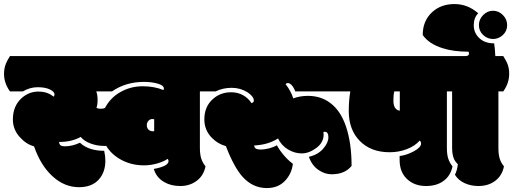

<svg xmlns="http://www.w3.org/2000/svg" viewBox="-55 -932 2582 966"><path d="M714.8 -271.5Q719.7 -271.5 720.7 -272V-332.5Q719.7 -333 710 -333Q700.2 -333 691.9 -324.2Q683.6 -315.4 683.6 -301.8Q683.6 -288.1 692.1 -279.8Q700.7 -271.5 714.8 -271.5ZM767.1 -479Q769.5 -482.9 769.5 -486.3Q769.5 -502.4 738.8 -511.2Q708 -520 669.9 -520Q577.6 -520 508.8 -472.2H429.2Q436 -455.6 436 -429.7Q436 -403.8 430.2 -389.2Q439.5 -384.8 451.9 -384.8Q464.4 -384.8 473.1 -388.7Q500.5 -440.9 552 -469.5Q603.5 -498 662.4 -498Q721.2 -498 767.1 -479ZM793 -121.6Q793 -127.9 788.1 -132.8Q771.5 -120.1 737.8 -110.1Q704.1 -100.1 668.9 -100.1Q607.4 -100.1 556.4 -127.2Q505.4 -154.3 479.5 -198.2Q478 -197.8 474.6 -197.8H470.2Q433.6 -197.8 400.6 -210Q367.7 -222.2 351.1 -243.2Q306.6 -217.8 242.2 -217.8Q243.2 -206.1 249.5 -200.9Q255.9 -195.8 271 -195.8Q308.6 -195.8 347.2 -213.9Q390.6 -173.3 469.2 -173.3Q475.1 -147.5 475.1 -123.5Q475.1 -64.5 440.7 -27.3Q406.2 9.8 342.3 9.8Q268.6 9.8 208.5 -45.9Q149.9 -99.1 116.2 -195.8Q77.1 -205.6 43.5 -243.4Q9.8 -281.2 9.8 -331.1Q9.8 -397 51.8 -436.5Q89.4 -471.2 137.2 -471.2Q185.1 -471.2 213.9 -445.8Q219.2 -449.7 219.2 -457Q219.2 -470.7 196 -481.9Q172.9 -493.2 134.3 -493.2Q95.7 -493.2 60.1 -472.2H-4.9Q-34.7 -513.7 -34.7 -560.1Q-34.7 -585 -27.6 -605.2Q-20.5 -625.5 -4.9 -649.9H975.1Q991.7 -624 998.3 -605Q1004.9 -585.9 1004.9 -560.1Q1004.9 -513.7 975.1 -472.2H950.7V-188Q950.7 -154.8 957.8 -133.5Q964.8 -112.3 979 -95.2Q969.7 -48.3 934.6 -22.2Q899.4 3.9 852.5 3.9Q805.7 3.9 772.9 -15.1Q731.9 -37.6 718.8 -82Q793 -95.7 793 -121.6Z M1107.4 -467.8Q1142.1 -467.8 1168.5 -452.6Q1194.8 -437.5 1210.4 -413.1Q1222.2 -416.5 1222.2 -426.3Q1222.2 -436 1213.4 -447.3Q1204.6 -458.5 1189.9 -467.8Q1154.3 -490.2 1110.6 -490.2Q1066.9 -490.2 1029.8 -472.2H958.5Q928.7 -513.7 928.7 -560.1Q928.7 -585 935.8 -605.2Q942.9 -625.5 958.5 -649.9H1724.6Q1753.9 -605 1753.9 -559.6Q1753.9 -514.2 1723.6 -472.2H1430.7Q1421.9 -494.1 1411.9 -504.2Q1401.9 -514.2 1394 -514.2Q1386.2 -514.2 1381.8 -508.8Q1409.7 -472.7 1420.4 -437Q1454.6 -449.7 1494.1 -449.7Q1568.4 -449.7 1619.6 -403.3Q1661.6 -365.7 1685.5 -296.4Q1713.9 -212.9 1713.9 -97.2Q1680.2 -55.2 1613.8 -55.2Q1579.6 -55.2 1549.3 -75.7Q1515.1 -97.7 1499 -143.1Q1544.4 -153.3 1570.8 -183.6Q1597.2 -213.9 1597.2 -241.5Q1597.2 -269 1579.1 -269L1572.3 -268.1Q1573.2 -260.3 1573.2 -254.9Q1573.2 -214.8 1536.4 -187.5Q1499.5 -160.2 1463.1 -160.2Q1426.8 -160.2 1393.6 -180.4Q1360.4 -200.7 1343.8 -235.4Q1293 -203.1 1224.1 -200.2Q1224.1 -179.7 1254.9 -179.7Q1277.3 -179.7 1300 -185.8Q1322.8 -191.9 1337.9 -201.2Q1353 -173.8 1374.8 -148.9Q1396.5 -124 1418.5 -107.9Q1412.6 -57.1 1378.2 -21.5Q1343.8 14.2 1287.6 14.2Q1216.8 14.2 1166 -42Q1122.6 -89.8 1081.5 -196.8Q1041.5 -207.5 1010.7 -238.8Q973.1 -277.3 973.1 -331.1Q973.1 -396.5 1017.1 -434.6Q1054.7 -467.8 1107.4 -467.8Z M1644.5 -560.1Q1644.5 -585 1651.6 -605.2Q1658.7 -625.5 1674.3 -649.9H2217.8Q2234.4 -624 2241 -605Q2247.6 -585.9 2247.6 -560.1Q2247.6 -513.7 2217.8 -472.2H2193.4V-188Q2193.4 -154.8 2200.4 -133.5Q2207.5 -112.3 2221.7 -95.2Q2212.4 -48.3 2177.2 -22.2Q2142.1 3.9 2088.6 3.9Q2035.2 3.9 1999.5 -25.4Q1955.6 -61 1955.6 -127V-147Q1990.2 -150.9 2026.9 -170.7Q2063.5 -190.4 2063.5 -210Q2063.5 -219.2 2056.6 -224.6Q2032.7 -197.3 1991.9 -181.6Q1951.2 -166 1905.8 -166Q1811 -166 1755.4 -222.7Q1699.7 -279.3 1699.7 -373Q1699.7 -426.8 1707.5 -472.2H1674.3Q1644.5 -513.7 1644.5 -560.1ZM1956.5 -472.2H1928.7Q1924.3 -455.6 1924.3 -425.8Q1924.3 -379.9 1956.5 -375Z M2354.5 -805.4Q2354.5 -835 2376 -856.4Q2397.5 -877.9 2425.5 -877.9Q2453.6 -877.9 2475.1 -856.4Q2496.6 -835 2496.6 -805.4Q2496.6 -775.9 2475.1 -755.9Q2453.6 -735.8 2425.5 -735.8Q2397.5 -735.8 2376 -755.9Q2354.5 -775.9 2354.5 -805.4ZM2452.6 -188Q2452.6 -155.8 2459 -134.5Q2465.3 -113.3 2480.5 -95.2Q2471.7 -48.8 2437 -22.5Q2402.3 3.9 2351.6 3.9Q2314.5 3.9 2282.7 -10.5Q2251 -24.9 2233.9 -52.7Q2245.6 -76.2 2248.5 -105.5Q2235.4 -118.7 2230 -130.4Q2219.7 -152.3 2219.7 -189.5V-472.2H2194.8Q2165 -513.7 2165 -560.1Q2165 -585 2172.1 -605.2Q2179.2 -625.5 2194.8 -649.9H2287.1Q2304.7 -649.9 2304.7 -663.1Q2304.7 -667.5 2301.8 -671.9Q2226.6 -671.9 2171.9 -689.5Q2102.5 -711.4 2071.8 -755.9Q2071.8 -828.1 2120.6 -872.1Q2164.6 -911.6 2231.4 -911.6Q2298.3 -911.6 2351.1 -865.2Q2328.6 -842.8 2328.6 -805.4Q2328.6 -768.1 2354 -742.7Q2381.8 -713.9 2431.2 -713.9Q2436 -682.6 2437 -649.9H2477.1Q2493.7 -624 2500.2 -605Q2506.8 -585.9 2506.8 -560.1Q2506.8 -513.7 2477.1 -472.2H2452.6Z"/></svg>

Font: Modak
Style: Regular
Weight: 400
Version: Version 1.036;PS Version 1.000;hotconv 1.0.79;makeotf.lib2.5